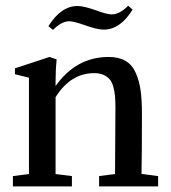

<svg xmlns="http://www.w3.org/2000/svg" viewBox="-20 -663 608 683"><path d="M348.6 -557.6Q326.2 -557.6 282.2 -573.2Q242.2 -587.4 226.1 -587.4Q199.2 -587.4 168.5 -556.6L152.3 -569.8Q196.8 -641.6 255.9 -641.6Q278.3 -641.6 322.3 -626Q359.9 -611.8 377.9 -611.8Q405.3 -611.8 436 -642.6L451.7 -628.9Q407.7 -557.6 348.6 -557.6ZM25.9 0V-36.6L83 -43.9V-386.7L33.2 -398.9V-419.9L156.2 -460.4L181.6 -451.7Q177.7 -415 177.7 -374V-356.9Q251 -460.4 366.7 -460.4Q402.3 -460.4 426.3 -446.5Q450.2 -432.6 462.6 -404.5Q475.1 -376.5 480 -342.5Q484.9 -308.6 484.9 -259.8Q484.9 -114.7 483.4 -44.4L542.5 -36.6V0H332.5V-36.6L389.2 -43.9Q390.6 -273.9 390.6 -278.8Q390.6 -303.2 389.2 -320.6Q387.7 -337.9 383.1 -354.5Q378.4 -371.1 370.1 -380.9Q361.8 -390.6 348.1 -396.7Q334.5 -402.8 314.9 -402.8Q231.4 -402.8 177.7 -317.4V-43.9L235.8 -36.6V0Z"/></svg>

Font: Elstob 8pt Medium
Style: Regular
Weight: 500
Designer: Peter S. Baker
Version: Version 1.015